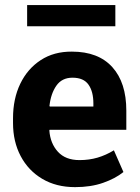

<svg xmlns="http://www.w3.org/2000/svg" viewBox="-20 -747 566 777"><path d="M283.7 10.3Q207.5 10.3 151.1 -23.2Q94.7 -56.6 63.7 -115.2Q32.7 -173.8 32.7 -249V-268.6Q32.7 -347.2 62 -408Q91.3 -468.8 144.8 -503.7Q198.2 -538.6 271 -538.1Q377.9 -538.1 434.6 -475.3Q491.2 -412.6 491.2 -299.3V-221.7H180.7L179.7 -218.8Q183.6 -166.5 214.4 -132.8Q245.1 -99.1 301.8 -99.1Q340.8 -99.1 374.8 -109.1Q408.7 -119.1 440.9 -138.7L479.5 -50.8Q446.8 -24.4 397.2 -7.1Q347.7 10.3 283.7 10.3ZM181.6 -315.9H357.9V-328.6Q357.9 -376.5 338.1 -404.5Q318.4 -432.6 273.4 -432.6Q230.5 -432.6 208 -400.1Q185.5 -367.7 180.2 -318.4ZM89.8 -640.6V-726.6H446.8V-640.6Z"/></svg>

Font: Roboto Slab
Style: Bold
Weight: 700
Designer: Google
Version: Version 2.000; ttfautohint (v1.8.1.43-b0c9)